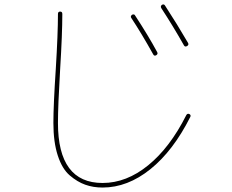

<svg xmlns="http://www.w3.org/2000/svg" viewBox="-20 -802 1040 862"><path d="M668 -557.6Q615.2 -652.3 569.3 -721.7Q564.5 -728.5 572.3 -735.4Q575.2 -737.3 579.6 -737.3Q584 -737.3 585.9 -733.4Q645.5 -642.6 685.5 -568.4Q690.4 -559.6 681.6 -554.2Q672.9 -548.8 668 -557.6ZM805.7 -598.6Q755.9 -686.5 704.1 -765.6Q699.2 -774.4 707 -780.3Q715.8 -785.2 720.7 -777.3Q775.4 -693.4 824.2 -609.4Q829.1 -600.6 819.8 -595.2Q810.5 -589.8 805.7 -598.6ZM440.4 40Q398.4 40 362.8 27.3Q327.1 14.6 293 -14.6Q258.8 -43.9 239.3 -104Q219.7 -164.1 219.7 -250Q219.7 -329.1 230.5 -493.2Q240.2 -651.4 240.2 -739.3Q240.2 -750 250 -750Q259.8 -750 259.8 -739.3Q259.8 -649.4 250 -491.2Q240.2 -327.1 240.2 -250Q240.2 19.5 440.4 19.5Q547.9 19.5 645.5 -60.1Q743.2 -139.6 816.4 -285.2Q821.3 -293.9 830.1 -290Q838.9 -285.2 834 -276.4Q757.8 -125 655.3 -42.5Q552.7 40 440.4 40Z"/></svg>

Font: Rounded-L Mgen+ 2m thin
Style: Regular
Weight: 100
Designer: [Source Han Sans]
Ryoko NISHIZUKA  (kana & ideographs); Paul D. Hunt (Latin, Greek & Cyrillic); Wenlong ZHANG  (bopomofo
Version: Version 1.059.20150602